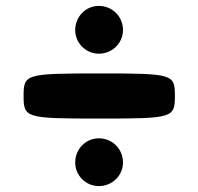

<svg xmlns="http://www.w3.org/2000/svg" viewBox="-20 -740 673 651"><path d="M315 -720C271 -720 235 -684 235 -638C235 -594 271 -558 315 -558C361 -558 397 -594 397 -638C397 -684 361 -720 315 -720ZM60 -415C60 -340 67 -338 317 -338C566 -338 573 -340 573 -415C573 -489 566 -491 317 -491C67 -491 60 -489 60 -415ZM315 -271C271 -271 235 -235 235 -189C235 -145 271 -109 315 -109C361 -109 397 -145 397 -189C397 -235 361 -271 315 -271Z"/></svg>

Font: Hussar Print
Style: Bold
Weight: 700
Foundry: Cannot Into Space Fonts
Version: Version 2.00